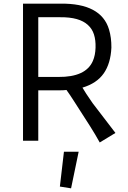

<svg xmlns="http://www.w3.org/2000/svg" viewBox="-20 -779 707 1063"><path d="M348.1 -280.8Q333 -278.8 302.7 -278.8H191.9V0H107.4V-758.8H314Q539.6 -761.7 583.5 -616.2Q597.2 -570.8 596.7 -515.6Q592.8 -427.7 554.2 -372.6Q515.6 -317.4 436.5 -293.9L457 -260.7Q472.2 -237.3 492.7 -208L619.1 -43L532.2 9.8Q507.3 -35.2 478.5 -80.6L384.8 -226.6Q367.7 -253.4 348.1 -280.8ZM302.7 -353Q455.1 -351.6 494.1 -441.4Q507.8 -472.7 509 -514.9Q510.3 -557.1 500.2 -588.4Q490.2 -619.6 466.8 -640.6Q419.4 -684.6 314 -683.6H191.9V-353ZM415.5 61 373.5 263.7 311.5 253.9 334 61Z"/></svg>

Font: Duru Sans
Style: Regular
Weight: 400
Designer: Onur Yazõcõgil
Foundry: Onur Yazõcõgil
Version: Version 1.001